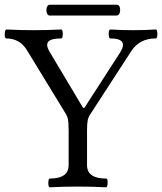

<svg xmlns="http://www.w3.org/2000/svg" viewBox="-33 -791 687 814"><path d="M178 3Q174 3 172.5 -6Q171 -15 172.5 -24.5Q174 -34 178 -34Q258 -34 258 -91V-238Q258 -258 257 -270.5Q256 -283 253.5 -292Q251 -301 245 -310L85 -572Q69 -601 46 -614.5Q23 -628 -6 -628Q-11 -628 -12.5 -637.5Q-14 -647 -12 -656.5Q-10 -666 -6 -666Q51 -663 110 -663Q169 -663 226 -666Q231 -666 232.5 -656.5Q234 -647 232.5 -637.5Q231 -628 226 -628Q184 -628 172 -614.5Q160 -601 177 -572L319 -334H325L476 -568Q514 -628 435 -628Q430 -628 428.5 -637.5Q427 -647 428.5 -656.5Q430 -666 435 -666Q483 -663 531 -663Q579 -663 627 -666Q632 -666 633.5 -656.5Q635 -647 633.5 -637.5Q632 -628 627 -628Q593 -628 567.5 -615Q542 -602 524 -575L352 -310Q342 -296 339 -282Q336 -268 336 -239V-91Q336 -34 417 -34Q422 -34 423 -24.5Q424 -15 422.5 -6Q421 3 417 3Q357 0 297 0Q238 0 178 3ZM178 -725Q169 -725 165.5 -736.5Q162 -748 165.5 -759.5Q169 -771 178 -771H462Q472 -771 475 -759.5Q478 -748 474.5 -736.5Q471 -725 460 -725Z"/></svg>

Font: Junicode VF
Style: Regular
Weight: 400
Designer: Peter S. Baker
Version: Version 2.213